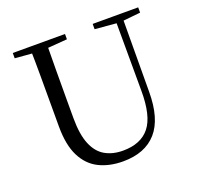

<svg xmlns="http://www.w3.org/2000/svg" viewBox="-129 -867 1055 1023"><g transform="rotate(-20 398.5 -356.0)"><path d="M401 16Q324 16 265.5 -13Q207 -42 174.5 -106.5Q142 -171 142 -276V-391Q142 -476 142 -560.5Q142 -645 140 -728H232Q231 -645 230.5 -561Q230 -477 230 -391V-291Q230 -199 253 -143Q276 -87 319 -62.5Q362 -38 420 -38Q522 -38 571.5 -100.5Q621 -163 620 -306L619 -728H659L657 -286Q657 -133 591.5 -58.5Q526 16 401 16ZM45 -698V-728H341V-698L201 -687H180ZM498 -698V-728H756V-698L647 -687H626Z"/></g></svg>

Font: Noto Serif JP
Style: Regular
Weight: 400
Designer: Ryoko NISHIZUKA  (kana & ideographs); Frank Grießhammer (Latin, Greek & Cyrillic); Wenlong ZHANG  (bopomofo); Sandoll Co
Foundry: Adobe
Version: Version 2.003-H1;hotconv 1.1.1;makeotfexe 2.6.0